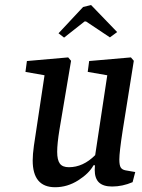

<svg xmlns="http://www.w3.org/2000/svg" viewBox="-20 -746 575 777"><path d="M527.3 -49.8 516.6 -8.8Q475.6 8.8 433.6 8.8Q397.9 8.8 380.6 -7.6Q363.3 -23.9 363.3 -58.6Q363.3 -68.4 364.3 -77.1H358.4Q340.3 -43.9 296.4 -16.1Q252.4 11.7 203.1 11.7Q112.3 11.7 112.3 -96.7Q112.3 -120.6 117.2 -156.2L160.2 -441.4L83 -455.1L88.9 -499L255.9 -513.7L267.6 -500L220.7 -221.7Q211.4 -164.6 211.4 -131.8Q211.4 -98.6 222.2 -84Q232.9 -69.3 258.8 -69.3Q316.4 -69.3 365.2 -118.2L414.1 -441.4L335 -455.1L340.8 -499L509.8 -513.7L521.5 -500L476.6 -218.8Q462.9 -130.4 462.9 -100.6Q462.9 -77.6 468.5 -68.4Q474.1 -59.1 488.3 -56.6ZM348.6 -725.6 454.1 -616.2 424.8 -594.7 328.1 -659.2H322.3L239.3 -593.8L216.8 -611.3L316.4 -717.8Z"/></svg>

Font: Neuton
Style: Italic
Weight: 400
Italic angle: -9°
Designer: Brian M Zick
Version: Version 1.32